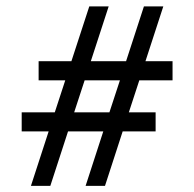

<svg xmlns="http://www.w3.org/2000/svg" viewBox="-20 -658 616 609"><path d="M78.1 -68.4 134.3 -241.2H48.8V-301.8H153.8L187 -403.3H102.5V-463.9H206.5L263.2 -637.7H324.7L268.1 -463.9H379.9L436.5 -637.7H498L441.4 -463.9H527.3V-403.3H421.9L388.7 -301.8H473.6V-241.2H369.1L313 -68.4H251.5L307.6 -241.2H195.8L139.6 -68.4ZM215.3 -301.8H327.1L360.4 -403.3H248.5Z"/></svg>

Font: Kay Pho Du
Style: Regular
Weight: 400
Designer: Victor Gaultney, Khu Oo Reh
Foundry: SIL International
Version: Version 3.000